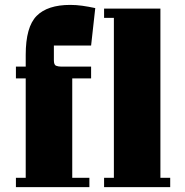

<svg xmlns="http://www.w3.org/2000/svg" viewBox="-20 -764 755 784"><path d="M45 -444V-492H85V-540Q85 -654 129.5 -699Q174 -744 267 -744Q291 -744 316 -740.5Q341 -737 369 -731L352 -578H200V-518Q200 -499 209 -495.5Q218 -492 230 -492H352V-444H275V-38H345V0H45V-38H85V-444ZM405 -729H635V-38H675V0H405V-38H445V-691H405Z"/></svg>

Font: Unlock
Style: Regular
Weight: 400
Designer: Eduardo Rodriguez Tunni
Foundry: Eduardo Rodriguez Tunni
Version: Version 1.003; ttfautohint (v1.8.4.7-5d5b);gftools[0.9.23]